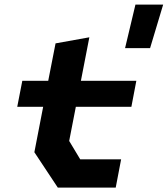

<svg xmlns="http://www.w3.org/2000/svg" viewBox="-20 -832 744 852"><path d="M236.5 0.5H493.5L517.5 -125H336L287 -206.5L316.5 -358H563L585 -473.5H339L376.5 -666.5L226.5 -639.5L194 -473.5H79L56.5 -358H171.5L132.5 -156.5ZM535 -618.5H646L704 -811.5H581Z"/></svg>

Font: Monaspace Krypton
Style: Bold Italic
Weight: 700
Italic angle: -11°
Designer: Riley Cran & the Lettermatic Team
Foundry: Lettermatic
Version: Version 1.101 (Monaspace Krypton)